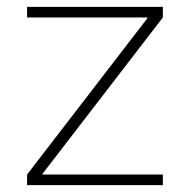

<svg xmlns="http://www.w3.org/2000/svg" viewBox="-20 -540 554 560"><path d="M59 0V-31L410 -487V-489H59V-520H455V-489L104 -33V-31H455V0Z"/></svg>

Font: M PLUS 1 Thin ExtraLight
Style: Regular
Weight: 250
Version: Version 1.001